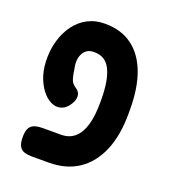

<svg xmlns="http://www.w3.org/2000/svg" viewBox="-114 -671 674 764"><g transform="rotate(20 223.0 -289.0)"><path d="M107 9Q92 9 78 5.5Q64 2 55.5 -11Q47 -24 47 -51Q47 -79 55.5 -91.5Q64 -104 78 -108Q92 -112 108 -112H187Q221 -112 244 -131.5Q267 -151 278.5 -189.5Q290 -228 290 -285V-297Q290 -379 269 -422.5Q248 -466 201 -466H196Q176 -466 163 -453.5Q150 -441 146 -421Q142 -401 148 -375Q151 -351 156.5 -334Q162 -317 182 -305Q195 -295 196.5 -281.5Q198 -268 192 -254.5Q186 -241 176.5 -230.5Q167 -220 159 -217Q140 -207 118.5 -213.5Q97 -220 78 -240.5Q59 -261 46 -292.5Q33 -324 31 -364Q29 -412 40.5 -452.5Q52 -493 74.5 -523.5Q97 -554 129 -570.5Q161 -587 198 -587H203Q270 -587 316.5 -553Q363 -519 387 -455Q411 -391 411 -300V-282Q411 -189 383 -124Q355 -59 303.5 -25Q252 9 179 9Z"/></g></svg>

Font: Fredoka Condensed Medium
Style: Regular
Weight: 500
Width: 3
Designer: Ben Nathan
Foundry: Milena B. Brandão, Ben Nathan
Version: Version 2.001